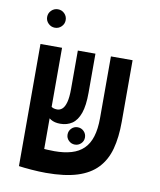

<svg xmlns="http://www.w3.org/2000/svg" viewBox="-86 -830 757 907"><g transform="rotate(10 293.0 -376.5)"><path d="M307.6 -146Q290.5 -146 278.1 -158Q265.6 -169.9 265.6 -187Q265.6 -204.6 277.8 -216.8Q290 -229 307.1 -229Q324.7 -229 336.9 -216.8Q349.1 -204.6 349.1 -187Q349.1 -169.9 336.9 -158Q324.7 -146 307.6 -146ZM195.8 9.3Q163.6 9.3 126.5 6.3Q89.4 3.4 65.9 0L88.9 -108.4Q92.8 -106.9 107.7 -105.5Q122.6 -104 142.8 -102.3Q163.1 -100.6 183.3 -99.6Q203.6 -98.6 217.8 -98.6Q264.2 -98.6 299.1 -108.9Q334 -119.1 357.2 -141.6Q380.4 -164.1 391.8 -200.7Q403.3 -237.3 403.3 -290.5V-585.9H507.3V-290.5Q507.3 -215.8 492.2 -159.9Q477.1 -104 441.4 -66.2Q405.8 -28.3 345.9 -9.5Q286.1 9.3 195.8 9.3ZM168.9 0.5 65.4 -0.5V-585.9H168.9ZM222.2 -231Q194.8 -231 177 -241.9Q159.2 -252.9 146 -266.1L164.1 -306.2Q170.4 -300.3 178.2 -297.6Q186 -294.9 196.3 -294.9Q210 -294.9 220.9 -304.7Q231.9 -314.5 238.3 -338.1Q244.6 -361.8 244.6 -402.3V-585.9H329.1V-398.4Q329.1 -336.9 316.2 -300.3Q303.2 -263.7 279.3 -247.3Q255.4 -231 222.2 -231ZM118.7 -673.3Q100.6 -673.3 87.4 -686.3Q74.2 -699.2 74.2 -717.3Q74.2 -735.8 87.4 -748.8Q100.6 -761.7 118.7 -761.7Q137.2 -761.7 150.1 -748.8Q163.1 -735.8 163.1 -717.3Q163.1 -699.2 150.1 -686.3Q137.2 -673.3 118.7 -673.3Z"/></g></svg>

Font: Cascadia Code Medium
Style: Regular
Weight: 500
Monospace: yes
Designer: Aaron Bell
Foundry: Saja Typeworks
Version: Version 2407.024